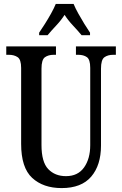

<svg xmlns="http://www.w3.org/2000/svg" viewBox="-20 -951 624 981"><path d="M295 10Q201 10 144.5 -42Q88 -94 88 -216V-604Q88 -647 70 -659Q52 -671 26 -671H12V-714H266V-671H254Q227 -671 209.5 -658.5Q192 -646 192 -600V-210Q192 -123 226.5 -87Q261 -51 317 -51Q378 -51 409.5 -95.5Q441 -140 441 -209V-604Q441 -647 424 -659Q407 -671 380 -671H368V-714H572V-671H558Q531 -671 513.5 -658.5Q496 -646 496 -600V-207Q496 -107 446 -48.5Q396 10 295 10ZM180 -784Q193 -803 209.5 -829Q226 -855 241 -882Q256 -909 265 -931H356Q365 -909 380 -882Q395 -855 411 -829Q427 -803 440 -784V-771H397Q378 -794 353 -820.5Q328 -847 310 -875Q292 -847 267.5 -821Q243 -795 223 -771H180Z"/></svg>

Font: Noto Serif Lao ExtraCondensed Medium
Style: Regular
Weight: 500
Width: 2
Designer: Monotype Design Team
Foundry: Monotype Imaging Inc.
Version: Version 2.003; ttfautohint (v1.8.4.7-5d5b)